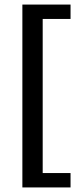

<svg xmlns="http://www.w3.org/2000/svg" viewBox="-20 -755 335 841"><path d="M78 66V-735H289V-672H167V3H289V66Z"/></svg>

Font: Sintony
Style: Regular
Weight: 400
Version: Version 001.001